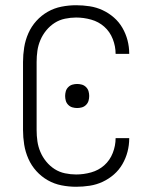

<svg xmlns="http://www.w3.org/2000/svg" viewBox="-20 -702 590 734"><path d="M271 12Q243 12 215 6.5Q187 1 162.5 -13Q138 -27 119 -48Q100 -69 88.5 -95Q77 -121 72.5 -149Q68 -177 68 -205V-465Q68 -493 72.5 -521Q77 -549 88.5 -575Q100 -601 119 -622Q138 -643 162.5 -657Q187 -671 215 -676.5Q243 -682 271 -682Q297 -682 323 -678Q349 -674 372.5 -663Q396 -652 415.5 -635Q435 -618 448 -595.5Q461 -573 467.5 -548Q474 -523 474 -497V-496H422Q422 -525 411 -553Q400 -581 378.5 -600Q357 -619 328.5 -627Q300 -635 271 -635Q250 -635 228.5 -630.5Q207 -626 189 -614.5Q171 -603 157 -586Q143 -569 134.5 -549Q126 -529 123 -508Q120 -487 120 -465V-205Q120 -183 123 -162Q126 -141 134.5 -121Q143 -101 157 -84Q171 -67 189 -55.5Q207 -44 228.5 -39.5Q250 -35 271 -35Q300 -35 328.5 -43Q357 -51 378.5 -70Q400 -89 411 -117Q422 -145 422 -174H474V-173Q474 -147 467.5 -122Q461 -97 448 -74.5Q435 -52 415.5 -35Q396 -18 372.5 -7Q349 4 323 8Q297 12 271 12ZM275 -289Q266 -289 257 -291.5Q248 -294 241 -301Q234 -308 231.5 -317Q229 -326 229 -335Q229 -344 231.5 -353Q234 -362 241 -369Q248 -376 257 -378.5Q266 -381 275 -381Q284 -381 293 -378.5Q302 -376 309 -369Q316 -362 318.5 -353Q321 -344 321 -335Q321 -326 318.5 -317Q316 -308 309 -301Q302 -294 293 -291.5Q284 -289 275 -289Z"/></svg>

Font: Lode Dark Term
Style: Regular
Weight: 400
Monospace: yes
Designer: Belleve Invis
Foundry: Belleve Invis
Version: Version 29.2.0